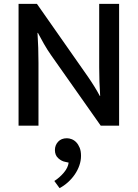

<svg xmlns="http://www.w3.org/2000/svg" viewBox="-20 -650 712 993"><path d="M317 187Q299 184 281.5 168.5Q264 153 264 126Q264 101 280.5 83Q297 65 326 65Q338 65 351 70Q364 75 374.5 86Q385 97 392 114Q399 131 399 156Q399 181 390.5 205.5Q382 230 367 252Q352 274 331.5 292.5Q311 311 288 323L261 286Q288 269 310 243Q332 217 335 191ZM76 -630H171L435 -253Q453 -227 469 -201Q485 -175 496 -154H498Q493 -228 493 -301.5Q493 -375 493 -450V-630H596V0H501L244 -365Q225 -392 207 -423.5Q189 -455 176 -480H174Q179 -402 179 -325.5Q179 -249 179 -172V0H76Z"/></svg>

Font: Mukta Malar Medium
Style: Regular
Weight: 500
Designer: Aadarsh Rajan, Girish Dalvi, Yashodeep Gholap
Foundry: Ek Type
Version: Version 2.538;PS 1.000;hotconv 16.6.51;makeotf.lib2.5.65220;